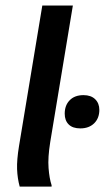

<svg xmlns="http://www.w3.org/2000/svg" viewBox="-20 -687 386 707"><path d="M52.5 0Q44.2 -30 42.9 -64.2Q41.7 -98.3 50 -149.2L135.8 -666.7H248.3L165 -164.2Q155.8 -106.7 158.8 -68.3Q161.7 -30 170 -5V0ZM275.8 -214.2Q247.5 -214.2 232.9 -228.8Q218.3 -243.3 218.3 -268.3Q218.3 -299.2 236.7 -317.9Q255 -336.7 287.5 -336.7Q315 -336.7 330.4 -321.7Q345.8 -306.7 345.8 -282.5Q345.8 -251.7 326.7 -232.9Q307.5 -214.2 275.8 -214.2Z"/></svg>

Font: Familjen Grotesk GF Medium
Style: Italic
Weight: 500
Designer: Anders Wikstroem, Jonas Baeckman, Matilda Gysing, Kristian Moeller
Foundry: Familjen STHML AB
Version: Version 2.000; Beta; Release 4; Build 6